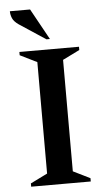

<svg xmlns="http://www.w3.org/2000/svg" viewBox="-58 -900 521 937"><g transform="rotate(-5 202.0 -431.0)"><path d="M56 0V-16L139 -57V-603L56 -644V-660H348V-644L265 -603V-57L348 -16V0ZM193 -710 64 -795Q41 -811 34 -828Q27 -845 27 -862H126L210 -710Z"/></g></svg>

Font: Spectral SemiBold
Style: Regular
Weight: 600
Designer: Jean-Baptiste Levee
Foundry: Production Type
Version: Version 2.001